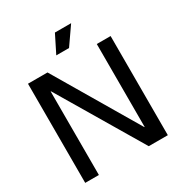

<svg xmlns="http://www.w3.org/2000/svg" viewBox="-193 -973 1040 1107"><g transform="rotate(-30 327.0 -419.0)"><path d="M52 0V-660H182L508 -108H510V-660H602V0H475L145 -556H143V0ZM360 -720H275L334 -838H442Z"/></g></svg>

Font: Bricolage Grotesque 96pt
Style: Regular
Weight: 400
Version: Version 1.001;gftools[0.9.33.dev8+g029e19f]